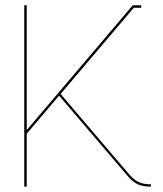

<svg xmlns="http://www.w3.org/2000/svg" viewBox="-20 -699 611 719"><path d="M463.9 -45.9Q480.5 -26.4 498.3 -17.6Q516.1 -8.8 544.9 -8.8V0Q514.2 0 495.1 -9.3Q476.1 -18.6 458 -40L201.2 -340.8L80.1 -198.2V0H70.8V-679.2H80.1V-211.9L477.1 -679.2H508.8V-669.9H481L207 -347.2Z"/></svg>

Font: Rawengulk
Style: Ultralight
Weight: 200
Version: Version 0.92